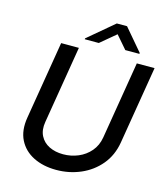

<svg xmlns="http://www.w3.org/2000/svg" viewBox="-133 -1031 1005 1147"><g transform="rotate(15 369.0 -457.5)"><path d="M623.2 -727.3H733L653.4 -246.1Q639.6 -164.1 591.3 -106.4Q543 -48.7 472.5 -18.3Q402 12.1 321.7 12.1Q241.1 12.1 180.4 -18.3Q119.7 -48.7 90.7 -106.4Q61.8 -164.1 75.6 -246.1L155.2 -727.3H264.9L185.7 -247.9Q177.2 -197.1 195.5 -161.4Q213.8 -125.7 251.2 -107.2Q288.7 -88.8 337.7 -88.8Q386.4 -88.8 430.4 -107.2Q474.4 -125.7 505 -161.4Q535.5 -197.1 544 -247.9ZM372.2 -786.2 467.4 -865.8 536.2 -786.2H623.2L624 -791.9L509.3 -926.8H446.1L286 -791.9L285.2 -786.2Z"/></g></svg>

Font: Inter UI Medium
Style: Italic
Weight: 500
Italic angle: 9.39999°
Designer: Rasmus Andersson
Foundry: rsms
Version: 3.2;8d6f07862